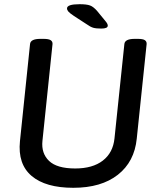

<svg xmlns="http://www.w3.org/2000/svg" viewBox="-20 -887 752 914"><path d="M462 -751Q437 -751 423.5 -755Q410 -759 392 -772L332 -811Q311 -825 305 -832.5Q299 -840 299 -847Q299 -867 359 -867Q392 -867 408.5 -861Q425 -855 443 -834L484 -784Q493 -773 493 -765Q493 -751 462 -751ZM329 7Q197 7 130.5 -49.5Q64 -106 75 -215L123 -677Q125 -702 172 -702H187Q212 -702 221.5 -695.5Q231 -689 230 -677L182 -216Q176 -157 213.5 -121Q251 -85 338 -85Q421 -85 469.5 -122.5Q518 -160 525 -228L572 -677Q574 -702 621 -702H636Q661 -702 670 -695.5Q679 -689 678 -677L631 -227Q620 -117 541 -55Q462 7 329 7Z"/></svg>

Font: Asap Medium
Style: Italic
Weight: 500
Italic angle: -6°
Designer: Pablo Cosgaya
Foundry: Omnibus-Type
Version: Version 3.001; ttfautohint (v1.8.3)